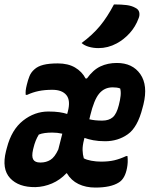

<svg xmlns="http://www.w3.org/2000/svg" viewBox="-41 -834 675 866"><path d="M220 -548Q266 -548 297.5 -529.5Q329 -511 345 -480H351Q379 -519 412 -534.5Q445 -550 486 -550Q557 -550 592 -499.5Q627 -449 606 -363Q605 -359 604 -355.5Q603 -352 602 -348Q580 -260 535.5 -228.5Q491 -197 433 -197Q403 -197 379.5 -201.5Q356 -206 340 -212L338 -204Q331 -177 331.5 -157Q332 -137 337 -120Q349 -113 371 -109Q393 -105 415 -105Q449 -105 474.5 -111Q500 -117 528 -130H534Q537 -102 532 -77Q523 -28 495 -11Q459 12 389 12Q346 12 313 -4Q280 -20 261 -52L259 -53Q230 -22 193.5 -6.5Q157 9 119 10Q43 11 4.5 -30.5Q-34 -72 -14 -152L-10 -167Q11 -249 63 -290Q115 -331 177 -331Q206 -331 226.5 -328Q247 -325 262 -320L265 -331Q278 -381 258.5 -405Q239 -429 195 -429Q161 -429 134 -423.5Q107 -418 81 -406H75Q74 -416 75 -426Q76 -436 80 -452Q85 -473 92 -490.5Q99 -508 114 -521Q129 -535 154.5 -541.5Q180 -548 220 -548ZM366 -313 362 -296Q386 -290 420 -290Q450 -290 467.5 -305Q485 -320 495 -360Q501 -383 503 -402Q505 -421 501 -435Q493 -438 484.5 -439Q476 -440 467 -440Q430 -440 406.5 -412Q383 -384 366 -313ZM140 -101H143Q167 -101 186.5 -113Q206 -125 222 -160L240 -231Q218 -236 195 -236Q177 -236 161.5 -234Q146 -232 134 -227Q118 -201 110 -167L108 -159Q101 -128 109 -114.5Q117 -101 140 -101ZM473 -814Q508 -814 530.5 -811Q553 -808 569 -799Q584 -792 587 -778.5Q590 -765 584 -751Q570 -713 543.5 -684Q517 -655 485 -638Q446 -617 403 -617Q380 -617 359.5 -623Q339 -629 327 -640Q377 -677 410 -717Q443 -757 473 -814Z"/></svg>

Font: Recursive Mn Csl St
Style: Bold Italic
Weight: 700
Italic angle: -15°
Monospace: yes
Version: Version 1.079;hotconv 1.0.112;makeotfexe 2.5.65598; ttfautoh